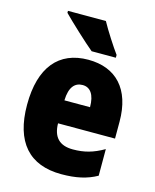

<svg xmlns="http://www.w3.org/2000/svg" viewBox="-116 -845 755 934"><g transform="rotate(15 261.5 -378.0)"><path d="M300 -766H109V-756C142 -722 233 -637 271 -606H393V-620C370 -651 322 -725 300 -766ZM267 -562C119 -562 35 -463 35 -274C35 -86 121 10 283 10C356 10 411 -2 461 -30V-164C407 -133 363 -121 306 -121C238 -121 205 -156 204 -225H491V-310C491 -474 407 -562 267 -562ZM272 -436C310 -436 334 -405 334 -341H205C207 -410 234 -436 272 -436Z"/></g></svg>

Font: Noto Sans Armenian Condensed Black
Style: Regular
Weight: 900
Width: 3
Designer: Monotype Design Team
Foundry: Monotype Imaging Inc.
Version: Version 2.008